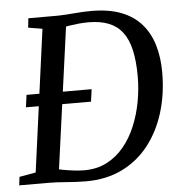

<svg xmlns="http://www.w3.org/2000/svg" viewBox="-57 -802 811 861"><g transform="rotate(-5 348.0 -371.5)"><path d="M101.5 -743H235Q272.5 -744 310.2 -747.5Q348 -751 385 -751Q464.5 -751 520.2 -729.2Q576 -707.5 611 -667Q646 -626.5 662.2 -571.2Q678.5 -516 678.5 -449.5Q678.5 -352 652.8 -268.8Q627 -185.5 578 -123.2Q529 -61 458 -26.5Q387 8 296.5 8Q273 8 251.2 6.8Q229.5 5.5 208.8 4Q188 2.5 168 1.2Q148 0 128 0H-4.5L0 -38L74 -51L160.5 -690.5L97 -701ZM174.5 -20.5 160 -61.5Q173 -57 196.8 -52.5Q220.5 -48 246.5 -45Q272.5 -42 292.5 -42Q349.5 -42 394 -65Q438.5 -88 471.2 -127.8Q504 -167.5 525.2 -218.8Q546.5 -270 557 -327Q567.5 -384 567.5 -440.5Q567.5 -509.5 556.2 -559Q545 -608.5 521 -640Q497 -671.5 459.2 -686.5Q421.5 -701.5 368 -701.5Q345.5 -701.5 323 -699.2Q300.5 -697 282 -694Q263.5 -691 252.5 -688L271 -722.5ZM56 -346 63.5 -401.5H356.5L349 -346Z"/></g></svg>

Font: Merriweather 28pt
Style: Italic
Weight: 400
Italic angle: -7.8°
Version: Version 2.101